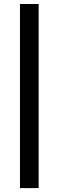

<svg xmlns="http://www.w3.org/2000/svg" viewBox="-20 -794 301 986"><path d="M82.5 -773.5H178.5V172H82.5Z"/></svg>

Font: Lato
Style: Bold
Weight: 700
Designer: Lukasz Dziedzic with Adam Twardoch and Botio Nikoltchev
Foundry: tyPoland Lukasz Dziedzic
Version: Version 2.010; 2014-09-01; http://www.latofonts.com/; ttfaut